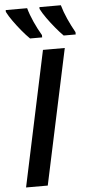

<svg xmlns="http://www.w3.org/2000/svg" viewBox="-62 -976 488 1011"><g transform="rotate(-5 182.0 -470.0)"><path d="M33.7 0 185.5 -713.9H300.8L148.4 0ZM300.8 -779.8Q281.2 -799.3 259 -826.2Q236.8 -853 217.3 -880.4Q197.8 -907.7 186.5 -930.2V-939.9H299.8Q309.6 -904.8 327.1 -865.7Q344.7 -826.7 364.3 -792V-779.8ZM123 -779.8Q103 -799.3 80.8 -826.2Q58.6 -853 39.1 -880.4Q19.5 -907.7 8.3 -930.2V-939.9H121.6Q131.3 -904.8 148.9 -865.7Q166.5 -826.7 187 -792V-779.8Z"/></g></svg>

Font: Open Sans SemiBold
Style: Italic
Weight: 600
Italic angle: -12°
Designer: Monotype Design Team
Foundry: Monotype Imaging Inc.
Version: Version 3.003; ttfautohint (v1.8.4)